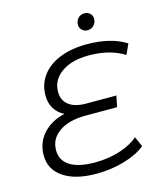

<svg xmlns="http://www.w3.org/2000/svg" viewBox="-127 -970 911 1071"><g transform="rotate(-15 328.0 -435.0)"><path d="M207 -490Q207 -441 242 -414Q277 -387 342 -387H516L503 -323H321Q225 -323 168.5 -284Q112 -245 112 -178Q112 -120 161 -88.5Q210 -57 305 -57Q382 -57 448.5 -78Q515 -99 556 -135L582 -77Q535 -39 459 -16.5Q383 6 297 6Q176 6 107 -40.5Q38 -87 38 -170Q38 -242 84.5 -293.5Q131 -345 210 -363Q174 -380 154 -412.5Q134 -445 134 -489Q134 -554 171 -603.5Q208 -653 275 -679.5Q342 -706 430 -706Q498 -706 556 -692Q614 -678 656 -650L629 -591Q545 -643 425 -643Q326 -643 266.5 -601Q207 -559 207 -490ZM411 -823Q411 -846 425.5 -861Q440 -876 462 -876Q481 -876 494 -864Q507 -852 507 -833Q507 -810 492 -795Q477 -780 456 -780Q437 -780 424 -792.5Q411 -805 411 -823Z"/></g></svg>

Font: Montserrat Alternates
Style: Italic
Weight: 400
Italic angle: -11.3°
Designer: Julieta Ulanovsky
Foundry: Julieta Ulanovsky
Version: Version 7.200